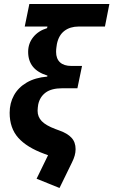

<svg xmlns="http://www.w3.org/2000/svg" viewBox="-20 -760 564 955"><path d="M502 -628H371Q329 -628 300.5 -606.5Q272 -585 263 -541Q262 -534 260.5 -523.5Q259 -513 259 -502Q259 -468 278.5 -450Q298 -432 335 -432H388L365 -321H290Q236 -321 207 -299.5Q178 -278 170 -240Q169 -233 168 -225Q167 -217 167 -209Q167 -179 187.5 -157.5Q208 -136 256 -118L275 -111Q315 -97 335.5 -75Q356 -53 356 -18Q356 -2 351.5 14Q347 30 338 48L276 175L162 129L219 12L200 5Q113 -27 70.5 -75Q28 -123 28 -199Q28 -247 49.5 -286Q71 -325 113 -349.5Q155 -374 215 -379L216 -384Q167 -399 143.5 -428.5Q120 -458 120 -502Q120 -544 145.5 -575.5Q171 -607 214 -620L216 -628H103L126 -740H524Z"/></svg>

Font: IBM Plex Sans
Style: Bold Italic
Weight: 700
Italic angle: -11.31°
Designer: Mike Abbink, Paul van der Laan, Pieter van Rosmalen
Foundry: Bold Monday
Version: Version 3.201